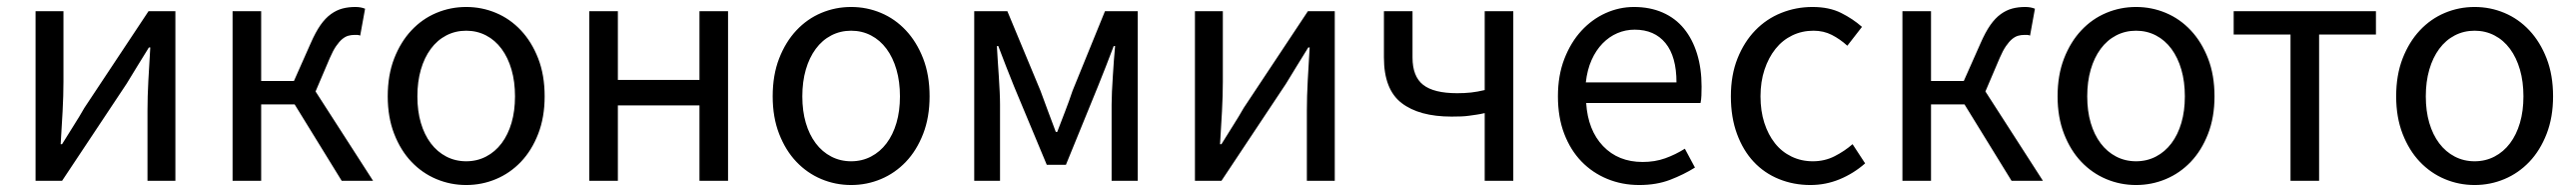

<svg xmlns="http://www.w3.org/2000/svg" viewBox="-20 -518 7388 550"><path d="M82 0V-486H162V-284Q162 -245 159.5 -198.5Q157 -152 154 -105H158Q172 -128 190.5 -157Q209 -186 222 -209L406 -486H483V0H403V-202Q403 -241 405.5 -287.5Q408 -334 411 -382H407Q393 -359 374.5 -329.5Q356 -300 343 -278L158 0Z M647 0V-486H729V-286H823L871 -394Q885 -426 899 -446Q913 -466 929 -477.5Q945 -489 962 -493.5Q979 -498 999 -498Q1015 -498 1027 -493L1013 -416Q1008 -418 1005 -418Q1002 -418 997 -418Q987 -418 978.5 -415.5Q970 -413 961.5 -406Q953 -399 944 -386Q935 -373 926 -352L885 -256L1050 0H960L825 -219H729V0Z M1317 12Q1272 12 1231.5 -5Q1191 -22 1160 -54.5Q1129 -87 1110.5 -134.5Q1092 -182 1092 -242Q1092 -303 1110.5 -350.5Q1129 -398 1160 -431Q1191 -464 1231.5 -481Q1272 -498 1317 -498Q1362 -498 1402.5 -481Q1443 -464 1474 -431Q1505 -398 1523.5 -350.5Q1542 -303 1542 -242Q1542 -182 1523.5 -134.5Q1505 -87 1474 -54.5Q1443 -22 1402.5 -5Q1362 12 1317 12ZM1317 -56Q1348 -56 1374 -69.5Q1400 -83 1418.5 -107.5Q1437 -132 1447 -166Q1457 -200 1457 -242Q1457 -284 1447 -318.5Q1437 -353 1418.5 -378Q1400 -403 1374 -416.5Q1348 -430 1317 -430Q1286 -430 1260 -416.5Q1234 -403 1215.5 -378Q1197 -353 1187 -318.5Q1177 -284 1177 -242Q1177 -200 1187 -166Q1197 -132 1215.5 -107.5Q1234 -83 1260 -69.5Q1286 -56 1317 -56Z M1670 0V-486H1752V-289H1986V-486H2068V0H1986V-216H1752V0Z M2421 12Q2376 12 2335.5 -5Q2295 -22 2264 -54.5Q2233 -87 2214.5 -134.5Q2196 -182 2196 -242Q2196 -303 2214.5 -350.5Q2233 -398 2264 -431Q2295 -464 2335.5 -481Q2376 -498 2421 -498Q2466 -498 2506.5 -481Q2547 -464 2578 -431Q2609 -398 2627.5 -350.5Q2646 -303 2646 -242Q2646 -182 2627.5 -134.5Q2609 -87 2578 -54.5Q2547 -22 2506.5 -5Q2466 12 2421 12ZM2421 -56Q2452 -56 2478 -69.5Q2504 -83 2522.5 -107.5Q2541 -132 2551 -166Q2561 -200 2561 -242Q2561 -284 2551 -318.5Q2541 -353 2522.5 -378Q2504 -403 2478 -416.5Q2452 -430 2421 -430Q2390 -430 2364 -416.5Q2338 -403 2319.5 -378Q2301 -353 2291 -318.5Q2281 -284 2281 -242Q2281 -200 2291 -166Q2301 -132 2319.5 -107.5Q2338 -83 2364 -69.5Q2390 -56 2421 -56Z M2774 0V-486H2869L2964 -258Q2975 -228 2986 -198.5Q2997 -169 3008 -140H3012Q3023 -169 3034.5 -198.5Q3046 -228 3056 -258L3149 -486H3243V0H3168V-218Q3168 -234 3169 -255.5Q3170 -277 3171.5 -299.5Q3173 -322 3174.5 -344.5Q3176 -367 3178 -386H3174Q3163 -357 3151.5 -327.5Q3140 -298 3129 -271L3037 -46H2982L2888 -271Q2877 -298 2865.5 -327.5Q2854 -357 2843 -386H2839Q2840 -367 2841.5 -344.5Q2843 -322 2844.5 -299.5Q2846 -277 2847 -255.5Q2848 -234 2848 -218V0Z M3407 0V-486H3487V-284Q3487 -245 3484.5 -198.5Q3482 -152 3479 -105H3483Q3497 -128 3515.5 -157Q3534 -186 3547 -209L3731 -486H3808V0H3728V-202Q3728 -241 3730.5 -287.5Q3733 -334 3736 -382H3732Q3718 -359 3699.5 -329.5Q3681 -300 3668 -278L3483 0Z M4238 0V-194Q4225 -191 4214.5 -189.5Q4204 -188 4193.5 -186.5Q4183 -185 4171 -184.5Q4159 -184 4143 -184Q4050 -184 3999.5 -223Q3949 -262 3949 -353V-486H4031V-353Q4031 -299 4061.5 -275Q4092 -251 4159 -251Q4181 -251 4199 -253Q4217 -255 4238 -260V-486H4320V0Z M4681 12Q4632 12 4589.5 -5.5Q4547 -23 4515.5 -55.5Q4484 -88 4466 -135Q4448 -182 4448 -242Q4448 -302 4466.5 -349.5Q4485 -397 4515.5 -430Q4546 -463 4585 -480.5Q4624 -498 4666 -498Q4712 -498 4748.5 -482Q4785 -466 4809.5 -436Q4834 -406 4847 -364Q4860 -322 4860 -270Q4860 -257 4859.5 -244.5Q4859 -232 4857 -223H4529Q4534 -145 4577.5 -99.5Q4621 -54 4691 -54Q4726 -54 4755.5 -64.5Q4785 -75 4812 -92L4841 -38Q4809 -18 4770 -3Q4731 12 4681 12ZM4528 -282H4788Q4788 -356 4756.5 -394.5Q4725 -433 4668 -433Q4642 -433 4618.5 -423Q4595 -413 4576 -393.5Q4557 -374 4544.5 -346Q4532 -318 4528 -282Z M5172 12Q5124 12 5082 -5Q5040 -22 5009.5 -54.5Q4979 -87 4961.5 -134.5Q4944 -182 4944 -242Q4944 -303 4963 -350.5Q4982 -398 5014 -431Q5046 -464 5088.5 -481Q5131 -498 5178 -498Q5226 -498 5260 -481Q5294 -464 5320 -441L5278 -387Q5257 -406 5233.5 -418Q5210 -430 5181 -430Q5148 -430 5120 -416.5Q5092 -403 5072 -378Q5052 -353 5040.5 -318.5Q5029 -284 5029 -242Q5029 -200 5040 -166Q5051 -132 5070.5 -107.5Q5090 -83 5118 -69.5Q5146 -56 5179 -56Q5213 -56 5241.5 -70.5Q5270 -85 5293 -105L5329 -50Q5296 -21 5256 -4.5Q5216 12 5172 12Z M5436 0V-486H5518V-286H5612L5660 -394Q5674 -426 5688 -446Q5702 -466 5718 -477.5Q5734 -489 5751 -493.5Q5768 -498 5788 -498Q5804 -498 5816 -493L5802 -416Q5797 -418 5794 -418Q5791 -418 5786 -418Q5776 -418 5767.5 -415.5Q5759 -413 5750.5 -406Q5742 -399 5733 -386Q5724 -373 5715 -352L5674 -256L5839 0H5749L5614 -219H5518V0Z M6106 12Q6061 12 6020.5 -5Q5980 -22 5949 -54.5Q5918 -87 5899.5 -134.5Q5881 -182 5881 -242Q5881 -303 5899.5 -350.5Q5918 -398 5949 -431Q5980 -464 6020.5 -481Q6061 -498 6106 -498Q6151 -498 6191.5 -481Q6232 -464 6263 -431Q6294 -398 6312.5 -350.5Q6331 -303 6331 -242Q6331 -182 6312.5 -134.5Q6294 -87 6263 -54.5Q6232 -22 6191.5 -5Q6151 12 6106 12ZM6106 -56Q6137 -56 6163 -69.5Q6189 -83 6207.5 -107.5Q6226 -132 6236 -166Q6246 -200 6246 -242Q6246 -284 6236 -318.5Q6226 -353 6207.5 -378Q6189 -403 6163 -416.5Q6137 -430 6106 -430Q6075 -430 6049 -416.5Q6023 -403 6004.5 -378Q5986 -353 5976 -318.5Q5966 -284 5966 -242Q5966 -200 5976 -166Q5986 -132 6004.5 -107.5Q6023 -83 6049 -69.5Q6075 -56 6106 -56Z M6549 0V-419H6386V-486H6794V-419H6631V0Z M7077 12Q7032 12 6991.5 -5Q6951 -22 6920 -54.5Q6889 -87 6870.5 -134.5Q6852 -182 6852 -242Q6852 -303 6870.5 -350.5Q6889 -398 6920 -431Q6951 -464 6991.5 -481Q7032 -498 7077 -498Q7122 -498 7162.5 -481Q7203 -464 7234 -431Q7265 -398 7283.5 -350.5Q7302 -303 7302 -242Q7302 -182 7283.5 -134.5Q7265 -87 7234 -54.5Q7203 -22 7162.5 -5Q7122 12 7077 12ZM7077 -56Q7108 -56 7134 -69.5Q7160 -83 7178.5 -107.5Q7197 -132 7207 -166Q7217 -200 7217 -242Q7217 -284 7207 -318.5Q7197 -353 7178.5 -378Q7160 -403 7134 -416.5Q7108 -430 7077 -430Q7046 -430 7020 -416.5Q6994 -403 6975.5 -378Q6957 -353 6947 -318.5Q6937 -284 6937 -242Q6937 -200 6947 -166Q6957 -132 6975.5 -107.5Q6994 -83 7020 -69.5Q7046 -56 7077 -56Z"/></svg>

Font: Pinyin1712
Style: Regular
Weight: 400
Version: Version 1